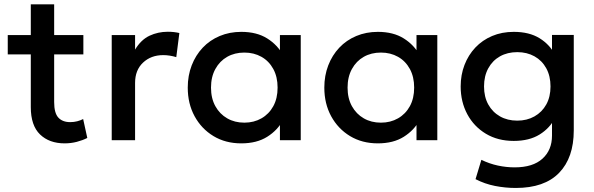

<svg xmlns="http://www.w3.org/2000/svg" viewBox="-20 -660 2798 904"><path d="M284.5 15Q212 15 168.5 -27Q125 -69 125 -155.5V-639.5H235V-495H372.5V-404H235V-179.5Q235 -127.5 254.8 -106.2Q274.5 -85 310.5 -85Q328 -85 343.5 -89Q359 -93 371.5 -99.5L391 -10.5Q369.5 0.5 341.8 7.8Q314 15 284.5 15ZM16.5 -404V-495H139.5V-404Z M506 0V-495H616V-426.5Q644 -473 684 -491.8Q724 -510.5 770 -510.5Q785 -510.5 798.5 -509Q812 -507.5 824.5 -504.5L810 -391Q795 -395.5 779.5 -398Q764 -400.5 748.5 -400.5Q691 -400.5 653.5 -365.2Q616 -330 616 -269.5V0Z M1116 15Q1042 15 985.2 -19.2Q928.5 -53.5 896.2 -112.8Q864 -172 864 -247.5Q864 -304 882.5 -352Q901 -400 934.5 -435.5Q968 -471 1014.5 -490.5Q1061 -510 1116 -510Q1189 -510 1238.2 -479Q1287.5 -448 1313.5 -399L1298 -375.5V-495H1396V0H1298V-119.5L1313.5 -96Q1287.5 -47 1238.2 -16Q1189 15 1116 15ZM1130.5 -82.5Q1175.5 -82.5 1211 -102.8Q1246.5 -123 1266.8 -160Q1287 -197 1287 -247.5Q1287 -298 1266.8 -335.2Q1246.5 -372.5 1211 -392.5Q1175.5 -412.5 1130.5 -412.5Q1085 -412.5 1049.8 -392.5Q1014.5 -372.5 994 -335.2Q973.5 -298 973.5 -247.5Q973.5 -197 994 -160Q1014.5 -123 1049.8 -102.8Q1085 -82.5 1130.5 -82.5Z M1759 15Q1685 15 1628.2 -19.2Q1571.5 -53.5 1539.2 -112.8Q1507 -172 1507 -247.5Q1507 -304 1525.5 -352Q1544 -400 1577.5 -435.5Q1611 -471 1657.5 -490.5Q1704 -510 1759 -510Q1832 -510 1881.2 -479Q1930.5 -448 1956.5 -399L1941 -375.5V-495H2039V0H1941V-119.5L1956.5 -96Q1930.5 -47 1881.2 -16Q1832 15 1759 15ZM1773.5 -82.5Q1818.5 -82.5 1854 -102.8Q1889.5 -123 1909.8 -160Q1930 -197 1930 -247.5Q1930 -298 1909.8 -335.2Q1889.5 -372.5 1854 -392.5Q1818.5 -412.5 1773.5 -412.5Q1728 -412.5 1692.8 -392.5Q1657.5 -372.5 1637 -335.2Q1616.5 -298 1616.5 -247.5Q1616.5 -197 1637 -160Q1657.5 -123 1692.8 -102.8Q1728 -82.5 1773.5 -82.5Z M2408.5 225Q2359 225 2310.8 215.5Q2262.5 206 2219 183.5L2246.5 92.5Q2284.5 111 2324.2 119.5Q2364 128 2403 128Q2489 128 2534 87.2Q2579 46.5 2579 -21.5V-129.5L2594 -106Q2569.5 -57 2520.8 -26.8Q2472 3.5 2399 3.5Q2324 3.5 2267.8 -30.2Q2211.5 -64 2180.2 -122.2Q2149 -180.5 2149 -253Q2149 -307.5 2167 -354.2Q2185 -401 2218 -436Q2251 -471 2297 -490.5Q2343 -510 2399 -510Q2472 -510 2520.8 -479.8Q2569.5 -449.5 2594 -400.5L2579 -377V-495.5H2681.5V-46Q2681.5 82.5 2612.5 153.8Q2543.5 225 2408.5 225ZM2415.5 -92Q2461 -92 2496.5 -112Q2532 -132 2552 -168Q2572 -204 2572 -253Q2572 -302 2552 -338.5Q2532 -375 2496.5 -394.8Q2461 -414.5 2415.5 -414.5Q2369.5 -414.5 2334.2 -394.8Q2299 -375 2279 -338.5Q2259 -302 2259 -253Q2259 -204 2279 -168Q2299 -132 2334.2 -112Q2369.5 -92 2415.5 -92Z"/></svg>

Font: Geologica Cursive
Style: Regular
Weight: 400
Designer: Sindre Bremnes, Frode Helland
Foundry: Monokrom Skriftforlag AS
Version: Version 1.010;gftools[0.9.28]